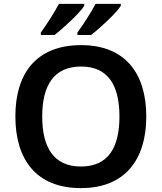

<svg xmlns="http://www.w3.org/2000/svg" viewBox="-20 -957 831 987"><path d="M601 -927V-937H471C448 -892 406 -828 378 -790V-777H448C495 -813 580 -892 601 -927ZM413 -927V-937H283C259 -892 218 -828 190 -790V-777H260C307 -813 392 -892 413 -927ZM732 -358C732 -580 623 -725 397 -725C166 -725 59 -579 59 -359C59 -137 166 10 396 10C623 10 732 -137 732 -358ZM197 -358C197 -518 257 -615 397 -615C536 -615 594 -518 594 -358C594 -198 536 -101 396 -101C257 -101 197 -198 197 -358Z"/></svg>

Font: Noto Sans Balinese SemiBold
Style: Regular
Weight: 600
Designer: Aditya Bayu, David Williams
Foundry: David Williams
Version: Version 2.005